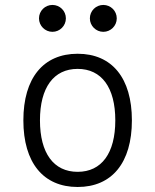

<svg xmlns="http://www.w3.org/2000/svg" viewBox="-20 -744 626 774"><path d="M293 9.8C431.2 9.8 511.7 -87.9 511.7 -258.8C511.7 -429.7 431.2 -527.3 293 -527.3C154.8 -527.3 74.2 -429.7 74.2 -258.8C74.2 -87.9 154.8 9.8 293 9.8ZM293 -51.3C196.3 -51.3 141.1 -126.5 141.1 -258.8C141.1 -391.1 196.3 -466.3 293 -466.3C389.6 -466.3 444.8 -391.1 444.8 -258.8C444.8 -126.5 389.6 -51.3 293 -51.3ZM191.4 -615.7C221.2 -615.7 245.6 -640.1 245.6 -669.9C245.6 -700.2 221.2 -724.1 191.4 -724.1C161.6 -724.1 137.2 -700.2 137.2 -669.9C137.2 -640.1 161.6 -615.7 191.4 -615.7ZM396.5 -615.7C426.3 -615.7 450.7 -640.1 450.7 -669.9C450.7 -700.2 426.3 -724.1 396.5 -724.1C366.7 -724.1 342.3 -700.2 342.3 -669.9C342.3 -640.1 366.7 -615.7 396.5 -615.7Z"/></svg>

Font: Cascadia Code PL Light
Style: Regular
Weight: 300
Monospace: yes
Designer: Aaron Bell
Foundry: Saja Typeworks
Version: Version 2404.023